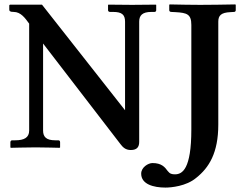

<svg xmlns="http://www.w3.org/2000/svg" viewBox="-20 -667 1122 869"><path d="M546 -569V-168L170 -646H25L22 -643V-624C22 -617 25 -613 42 -613C74 -613 94 -585 112 -560V-76C112 -44 89 -32 49 -32H35C31 -32 27 -29 27 -23V0L29 2C29 2 103 0 142 0C177 0 250 2 250 2L252 0V-23C252 -29 249 -32 244 -32H230C189 -32 175 -48 175 -76V-470L525 -15C535 -2 547 12 572 12C601 12 610 -3 610 -25V-569C610 -597 624 -613 665 -613H679C684 -613 687 -616 687 -621V-645L685 -646C685 -646 613 -645 578 -645C539 -645 471 -646 471 -646L469 -645V-621C469 -616 473 -613 478 -613H492C531 -613 546 -601 546 -569ZM772 122C758 122 749 120 739 107C726 89 711 71 670 71C651 71 619 90 619 119C619 167 675 182 729 182C754 182 823 176 868 138C926 92 968 25 968 -103V-569C968 -597 981 -610 1022 -612L1039 -613C1044 -613 1047 -616 1047 -621V-645L1045 -647C998 -646 926 -645 886 -645C847 -645 795 -646 748 -647L746 -645V-621C746 -616 750 -613 755 -613L775 -612C826 -609 846 -603 846 -554V-81C846 99 805 122 772 122Z"/></svg>

Font: Libertinus Serif Semibold
Style: Regular
Weight: 600
Designer: Philipp H. Poll, Khaled Hosny
Foundry: Caleb Maclennan
Version: Version 7.050;RELEASE